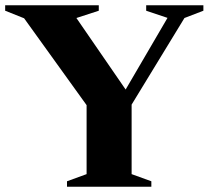

<svg xmlns="http://www.w3.org/2000/svg" viewBox="-32 -705 788 725"><path d="M59 -636 -12.5 -664.5V-685H341V-664.5L256.5 -637L462 -338.5L425.5 -338L600.5 -637.5L520 -664.5V-685H736V-664.5L664.5 -637L465 -310V-47.5L539.5 -20.5V0H221V-20.5L295 -47.5V-308Z"/></svg>

Font: Newsreader 36pt
Style: Bold
Weight: 700
Designer: Hugues Gentile
Foundry: Production Type
Version: Version 1.003